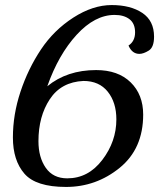

<svg xmlns="http://www.w3.org/2000/svg" viewBox="-20 -733 629 759"><path d="M589 -588Q589 -546 568 -533Q547 -520 531 -520Q502 -520 488 -553Q514 -570 514 -605Q514 -640 492 -657Q470 -674 433 -674Q355 -674 283 -595.5Q211 -517 167 -392Q245 -456 360 -456Q447 -456 496.5 -407.5Q546 -359 546 -280Q546 -145 453 -69.5Q360 6 241 6Q122 6 76.5 -46.5Q31 -99 31 -189.5Q31 -280 61 -370.5Q91 -461 142 -537.5Q193 -614 270 -663.5Q347 -713 421.5 -713Q496 -713 542.5 -682Q589 -651 589 -588ZM310 -413Q222 -409 177 -341Q132 -273 132 -175Q132 -111 161 -69.5Q190 -28 246 -28Q329 -28 384.5 -101Q440 -174 440 -261Q440 -328 406 -370.5Q372 -413 310 -413Z"/></svg>

Font: Playball
Style: Regular
Weight: 400
Designer: Robert E. Leuschke
Foundry: Robert E. Leuschke
Version: Version 1.001